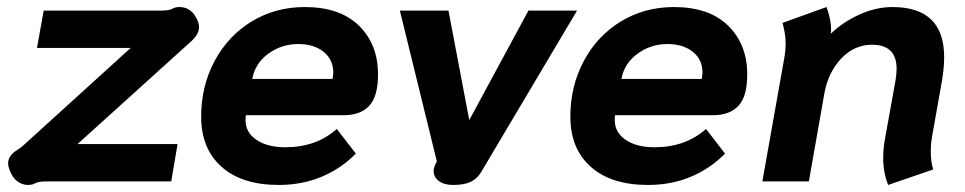

<svg xmlns="http://www.w3.org/2000/svg" viewBox="-20 -515 2739 545"><path d="M59 10Q43 10 28.5 -1Q14 -12 6 -36Q3 -44 3 -51Q3 -74 30 -90Q40 -96 47 -103L351 -379H85L104 -485H439Q460 -485 469 -490Q477 -495 489 -495Q519 -495 535 -468Q545 -452 545 -438Q545 -418 523 -398L200 -106H484L466 0H110Q89 0 78 6Q71 10 59 10Z M551 -184Q551 -271 589.5 -342.5Q628 -414 695 -454.5Q762 -495 845 -495Q945 -495 999 -442Q1053 -389 1053 -304Q1053 -241 1028 -214.5Q1003 -188 956 -188H678Q677 -183 677 -174Q677 -139 708 -118Q739 -97 790 -97Q878 -97 936 -149L990 -79Q949 -37 893.5 -13.5Q838 10 771 10Q667 10 609 -41.5Q551 -93 551 -184ZM924 -291Q926 -303 926 -309Q926 -346 898.5 -368Q871 -390 827 -390Q779 -390 741.5 -362.5Q704 -335 696 -291Z M1211 -29Q1211 -39 1217 -51L1220 -57L1115 -485H1253L1312 -174L1480 -485H1618L1346 -27Q1335 -8 1316.5 1Q1298 10 1266 10Q1241 10 1226 -1Q1211 -12 1211 -29Z M1599 -184Q1599 -271 1637.5 -342.5Q1676 -414 1743 -454.5Q1810 -495 1893 -495Q1993 -495 2047 -442Q2101 -389 2101 -304Q2101 -241 2076 -214.5Q2051 -188 2004 -188H1726Q1725 -183 1725 -174Q1725 -139 1756 -118Q1787 -97 1838 -97Q1926 -97 1984 -149L2038 -79Q1997 -37 1941.5 -13.5Q1886 10 1819 10Q1715 10 1657 -41.5Q1599 -93 1599 -184ZM1972 -291Q1974 -303 1974 -309Q1974 -346 1946.5 -368Q1919 -390 1875 -390Q1827 -390 1789.5 -362.5Q1752 -335 1744 -291Z M2487 -66Q2487 -96 2493 -126L2522 -287Q2525 -305 2525 -320Q2525 -388 2455 -388Q2405 -388 2368 -349Q2331 -310 2320 -250L2276 0H2144L2206 -349Q2210 -370 2210 -393Q2210 -419 2201 -450L2326 -495Q2331 -483 2335 -465Q2339 -447 2339 -432Q2339 -423 2338 -419Q2372 -452 2419 -473.5Q2466 -495 2513 -495Q2660 -495 2660 -353Q2660 -323 2654 -287L2626 -129Q2622 -108 2622 -84Q2622 -55 2629 -34L2501 10Q2487 -26 2487 -66Z"/></svg>

Font: Niramit
Style: Bold Italic
Weight: 700
Italic angle: -10°
Designer: Katatrad Aksorn Co.,Ltd.
Foundry: Cadson Demak Co.,Ltd.
Version: Version 1.001; ttfautohint (v1.6)